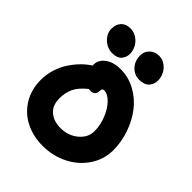

<svg xmlns="http://www.w3.org/2000/svg" viewBox="-260 -1135 1265 1265"><g transform="rotate(45 373.0 -502.5)"><path d="M498 -778.8Q451.7 -778.8 420.4 -812.5Q389.2 -846.2 389.2 -897.9Q389.2 -935.1 415.5 -959.5Q441.9 -983.9 480 -983.9Q512.2 -983.9 538.1 -964.8Q564 -945.8 576.9 -918.5Q589.8 -891.1 589.8 -863.8Q589.8 -827.6 567.4 -803.2Q544.9 -778.8 498 -778.8ZM249 -776.9Q201.7 -776.9 166.3 -810.5Q130.9 -844.2 130.9 -887.2Q130.9 -929.2 154.1 -953.6Q177.2 -978 217.8 -978Q252.9 -978 280.5 -958.5Q308.1 -939 321.5 -911.9Q335 -884.8 335 -856.9Q335 -823.2 314 -800Q293 -776.9 249 -776.9ZM356.9 -21Q267.6 -21 196 -56.9Q124.5 -92.8 82.3 -161.6Q40 -230.5 40 -320.8Q40 -372.6 56.4 -422.9Q72.8 -473.1 99.1 -512Q125.5 -550.8 155 -580.1Q184.6 -609.4 214.8 -627.9V-637.2Q214.8 -680.7 255.1 -711.4Q295.4 -742.2 363.8 -742.2Q436.5 -742.2 501.2 -706.8Q565.9 -671.4 610.4 -613.5Q654.8 -555.7 680.4 -481.7Q706.1 -407.7 706.1 -331.1Q706.1 -244.6 658.4 -173.1Q610.8 -101.6 530.8 -61.3Q450.7 -21 356.9 -21ZM212.9 -320.8Q212.9 -255.4 252.9 -221.2Q293 -187 356.9 -187Q427.2 -187 478.5 -229.2Q529.8 -271.5 529.8 -331.1Q529.8 -385.3 508.3 -440.4Q486.8 -495.6 452.4 -531.2Q418 -566.9 383.8 -566.9Q366.2 -566.9 366.2 -543Q366.2 -522.5 355 -511.2Q343.8 -500 324.2 -500Q318.8 -500 307.1 -502Q253.4 -459 233.2 -417.2Q212.9 -375.5 212.9 -320.8Z"/></g></svg>

Font: Shantell Sans Bouncy
Style: Regular
Weight: 800
Designer: Stephen Nixon, Anya Danilova, Shantell Martin
Foundry: Arrow Type
Version: Version 1.006;[9816181b4]